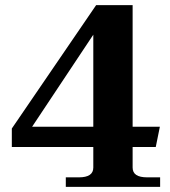

<svg xmlns="http://www.w3.org/2000/svg" viewBox="-20 -727 660 747"><path d="M236 -37H287Q343 -37 343 -75V-155H26V-227L354 -707H496V-234H602L586 -155H496V-75Q496 -56 510 -46.5Q524 -37 553 -37H603V0H236ZM343 -234V-592L105 -234Z"/></svg>

Font: Taviraj SemiBold
Style: Regular
Weight: 600
Designer: Katatrad Team
Foundry: CadsonDemak
Version: Version 1.001